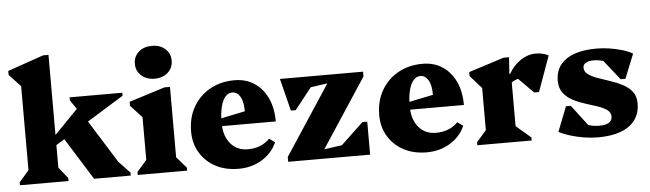

<svg xmlns="http://www.w3.org/2000/svg" viewBox="-48 -951 3901 1153"><g transform="rotate(-5 1902.0 -374.5)"><path d="M32 0V-18L107 -104L91 -76V-629L134 -546L22 -666V-690L238 -765H271V-56L255 -105L325 -18V0ZM479 0 300 -287 441 -396 665 -37 572 -60V-153L700 -18V0ZM258 -213V-269L451 -467L495 -367H453L375 -482V-500H693V-482Z M742 0V-18L817 -104L801 -76V-374L844 -296L732 -418V-442L948 -510H981V-76L965 -104L1040 -18V0ZM894 -567Q845 -567 814 -595Q783 -623 783 -666Q783 -710 814 -737.5Q845 -765 894 -765Q943 -765 974 -737.5Q1005 -710 1005 -666Q1005 -623 974 -595Q943 -567 894 -567Z M1349 16Q1271 16 1211.5 -15.5Q1152 -47 1118 -103Q1084 -159 1084 -231Q1084 -315 1120.5 -379Q1157 -443 1221.5 -479.5Q1286 -516 1370 -516Q1437 -516 1487.5 -483.5Q1538 -451 1567 -391Q1596 -331 1596 -248H1214V-283L1416 -325Q1416 -385 1397.5 -414.5Q1379 -444 1350 -444Q1326 -444 1308 -423Q1290 -402 1280.5 -362.5Q1271 -323 1271 -269Q1271 -190 1310 -143Q1349 -96 1415 -96Q1496 -96 1547 -148L1581 -124Q1553 -60 1491 -22Q1429 16 1349 16Z M1649 0V-29L1958 -500H2144V-471L1835 0ZM1775 0V-42L2075 -85L1963 -56L2114 -199H2143V0ZM1692 -305 1643 -500H2017V-462L1717 -419L1831 -444L1721 -305Z M2483 16Q2405 16 2345.5 -15.5Q2286 -47 2252 -103Q2218 -159 2218 -231Q2218 -315 2254.5 -379Q2291 -443 2355.5 -479.5Q2420 -516 2504 -516Q2571 -516 2621.5 -483.5Q2672 -451 2701 -391Q2730 -331 2730 -248H2348V-283L2550 -325Q2550 -385 2531.5 -414.5Q2513 -444 2484 -444Q2460 -444 2442 -423Q2424 -402 2414.5 -362.5Q2405 -323 2405 -269Q2405 -190 2444 -143Q2483 -96 2549 -96Q2630 -96 2681 -148L2715 -124Q2687 -60 2625 -22Q2563 16 2483 16Z M2789 0V-18L2864 -104L2848 -76V-369L2891 -291L2779 -418V-442L2992 -510H3025L3018 -410H3028V-76L3012 -108L3117 -18V0ZM3009 -342 3013 -410H3023Q3051 -460 3095 -489Q3139 -518 3186 -518Q3229 -518 3263 -500L3186 -286H3157L3034 -410L3156 -388Q3104 -388 3067.5 -376.5Q3031 -365 3009 -342Z M3515 16Q3475 16 3432 9Q3389 2 3349.5 -10Q3310 -22 3281 -37L3340 -187H3369L3505 -8H3402V-108Q3416 -83 3450.5 -68Q3485 -53 3530 -53Q3568 -53 3587.5 -65Q3607 -77 3607 -102Q3607 -127 3585 -142.5Q3563 -158 3528.5 -169.5Q3494 -181 3455.5 -193Q3417 -205 3382.5 -223Q3348 -241 3326 -270Q3304 -299 3304 -344Q3304 -427 3368.5 -471.5Q3433 -516 3553 -516Q3590 -516 3629.5 -510Q3669 -504 3706 -493Q3743 -482 3769 -467L3710 -320H3681L3545 -492H3648V-392Q3634 -418 3600.5 -432.5Q3567 -447 3530 -447Q3499 -447 3482 -437Q3465 -427 3465 -409Q3465 -384 3487 -368Q3509 -352 3544 -339.5Q3579 -327 3617.5 -314.5Q3656 -302 3691 -284Q3726 -266 3748 -238Q3770 -210 3770 -167Q3770 -79 3704 -31.5Q3638 16 3515 16Z"/></g></svg>

Font: Platypi Light ExtraBold
Style: Regular
Weight: 800
Version: Version 1.200